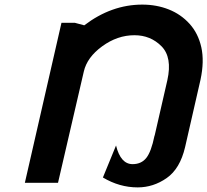

<svg xmlns="http://www.w3.org/2000/svg" viewBox="-20 -794 900 834"><path d="M88 0 247 -695H305L346 -684Q464 -774 598 -774Q660 -774 713 -753Q766 -732 803.5 -690.5Q841 -649 854.5 -588.5Q868 -528 851 -448L784 -155Q762 -61 704 -20.5Q646 20 578 20Q499 20 427 -23L484 -162Q504 -81 556 -81Q594 -81 615.5 -108Q637 -135 651 -204L652 -206L707 -446Q729 -545 681.5 -593Q634 -641 564 -641Q490 -641 424 -593Q358 -545 344 -483L232 0Z"/></svg>

Font: Coval
Style: ExtraBold Italic
Weight: 800
Foundry: Context Ltd
Version: Version 001.000